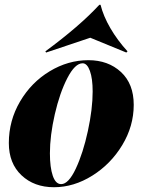

<svg xmlns="http://www.w3.org/2000/svg" viewBox="-20 -772 596 804"><path d="M206 12Q123 12 70 -38Q17 -88 17 -173Q17 -267 64 -347Q111 -427 188 -473.5Q265 -520 350 -520Q433 -520 486.5 -470.5Q540 -421 540 -333Q540 -244 492 -164.5Q444 -85 366.5 -36.5Q289 12 206 12ZM236 -1Q267 -1 297.5 -66Q328 -131 348 -223.5Q368 -316 368 -389Q368 -443 356.5 -475Q345 -507 326 -507Q294 -507 262 -445Q230 -383 209.5 -293.5Q189 -204 189 -130Q189 -71 201 -36Q213 -1 236 -1ZM396 -752H401Q413 -704 442.5 -653.5Q472 -603 514 -557L509 -552L358 -614L173 -552L170 -557Q314 -663 396 -752Z"/></svg>

Font: Nyght Serif Dark Italic
Style: Regular
Weight: 800
Italic angle: -16°
Designer: Maksym Kobuzan
Version: Version 0.400